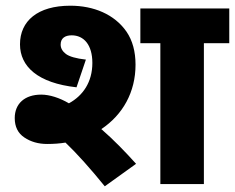

<svg xmlns="http://www.w3.org/2000/svg" viewBox="-20 -652 832 680"><path d="M147 -142.1C169.9 -142.1 191.4 -143.6 211.9 -147C253.4 -107.4 300.3 -54.7 351.1 7.8L461.9 -71.8C424.8 -113.3 381.8 -157.7 338.9 -194.8C415 -245.6 460 -325.7 460 -422.9C460 -469.7 449.2 -508.8 428.2 -539.6C385.3 -601.6 311.5 -631.8 229 -631.8C113.3 -631.8 50.8 -577.6 50.8 -495.1C50.8 -416.5 113.8 -357.9 251 -342.8L284.2 -440.9C249.5 -444.8 225.6 -451.7 213.4 -460.9C201.2 -470.2 194.8 -481.4 194.8 -494.1C194.8 -517.1 210.9 -526.9 233.9 -526.9C276.9 -526.9 307.1 -493.2 307.1 -429.2C307.1 -360.8 273.4 -313 224.1 -286.1C190.9 -305.7 155.3 -316.9 126 -316.9C67.4 -316.9 32.2 -284.7 32.2 -233.9C32.2 -203.1 43.5 -180.2 66.4 -165C88.9 -149.9 115.7 -142.1 147 -142.1ZM792 -499V-622.1H477.1V-499H547.9V0H702.1V-499Z"/></svg>

Font: Noto Reveo Sans
Style: Regular
Weight: 800
Designer: Monotype Design Team
Foundry: Monotype Imaging Inc.
Version: Version 2.007